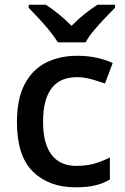

<svg xmlns="http://www.w3.org/2000/svg" viewBox="-20 -786 531 816"><path d="M300 10Q188 10 120 -56.5Q52 -123 52 -267Q52 -366 85 -428.5Q118 -491 176 -520Q234 -549 308 -549Q354 -549 393.5 -540Q433 -531 459 -518L426 -431Q399 -441 367.5 -449.5Q336 -458 307 -458Q163 -458 163 -268Q163 -176 199 -128.5Q235 -81 304 -81Q348 -81 382.5 -91Q417 -101 447 -117V-23Q418 -6 384 2Q350 10 300 10ZM226 -606Q212 -629 190 -656Q168 -683 144 -708.5Q120 -734 102 -753V-766H175Q201 -749 229.5 -726Q258 -703 284 -676Q310 -703 339 -726Q368 -749 394 -766H469V-753Q450 -734 425.5 -708.5Q401 -683 378.5 -656Q356 -629 344 -606Z"/></svg>

Font: Noto Sans Sora Sompeng Medium
Style: Regular
Weight: 500
Designer: Monotype Design Team. David Williams.
Foundry: Monotype Imaging Inc.
Version: Version 2.101; ttfautohint (v1.8.4.7-5d5b)